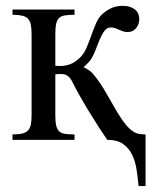

<svg xmlns="http://www.w3.org/2000/svg" viewBox="-20 -480 526 659"><path d="M455.6 158.7Q453.1 130.4 448.7 101.8Q444.3 73.2 433.3 50.8Q422.4 28.3 402.3 14.2Q382.3 0 348.1 0Q337.4 -15.1 321.5 -39.8Q305.7 -64.5 288.3 -92.5Q271 -120.6 254.9 -149.2Q238.8 -177.7 227.1 -201.2Q220.7 -213.9 211.7 -220Q202.6 -226.1 187.5 -226.1Q185.1 -226.1 181.9 -225.8Q178.7 -225.6 176.3 -225.6Q173.3 -225.1 169.9 -225.1V-84.5Q169.9 -62 172.9 -49.1Q175.8 -36.1 183.1 -29.3Q190.4 -22.5 203.1 -20.5Q215.8 -18.6 235.8 -18.6V0H22.9V-18.6Q43 -18.6 55.7 -21.5Q68.4 -24.4 75.7 -31.7Q83 -39.1 85.7 -51.8Q88.4 -64.5 88.4 -84.5V-362.8Q88.4 -382.8 85.7 -395.8Q83 -408.7 75.7 -416Q68.4 -423.3 55.7 -426.3Q43 -429.2 22.9 -429.2V-447.3H235.8V-429.2Q215.8 -429.2 203.1 -427.2Q190.4 -425.3 183.1 -418.5Q175.8 -411.6 172.9 -398.4Q169.9 -385.3 169.9 -362.8V-254.4Q172.9 -253.9 175.8 -253.9Q178.2 -253.4 180.7 -253.4H185.5Q204.6 -253.4 220.7 -259.5Q236.8 -265.6 252.4 -280.3Q267.6 -293.9 276.6 -315.2Q285.6 -336.4 293.5 -358.6Q301.3 -380.9 310.3 -401.4Q319.3 -421.9 334 -434.1Q348.6 -446.3 364.5 -453.1Q380.4 -460 401.4 -460Q426.8 -460 442.4 -448Q458 -436 458 -414.1Q458 -405.8 455.3 -397.9Q452.6 -390.1 447.5 -383.8Q442.4 -377.4 435.1 -373.8Q427.7 -370.1 418 -370.1Q408.7 -370.1 401.9 -372.6Q395 -375 388.7 -377.9Q382.3 -380.9 375.5 -383.3Q368.7 -385.7 359.9 -385.7Q347.7 -385.7 339.1 -374.8Q330.6 -363.8 323.5 -347.4Q316.4 -331.1 309.6 -312.3Q302.7 -293.5 293.5 -278.3Q291.5 -274.4 287.1 -269.8Q282.7 -265.1 278.3 -260.3Q272.9 -254.9 266.6 -249Q272 -247.1 277.8 -243.7Q283.2 -240.7 289.3 -236.1Q295.4 -231.4 301.3 -224.1Q325.7 -194.3 344.5 -160.6Q363.3 -127 382.8 -94.2Q398.9 -67.9 411.4 -52.7Q423.8 -37.6 435.1 -30Q446.3 -22.5 456.8 -20.5Q467.3 -18.6 479.5 -18.6V158.7Z"/></svg>

Font: Doulos SIL
Style: Regular
Weight: 400
Designer: Walt Agee, Victor Gaultney, Peter Martin, Debbi Hosken
Foundry: SIL International
Version: Version 4.110; 2011; Maintenance release